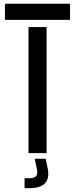

<svg xmlns="http://www.w3.org/2000/svg" viewBox="-20 -820 402 1028"><path d="M6.5 -713.5V-800H355V-713.5ZM132.5 0V-675H229.5V0ZM111.5 187.5V134H138Q164 134 173.5 122.5Q183 111 177.5 84.5L166 30H224.5L236 84.5Q254 187.5 138 187.5Z"/></svg>

Font: Big Shoulders Stencil Text SemiBold
Style: Regular
Weight: 600
Designer: Patric King
Foundry: XO Type Co
Version: Version 1.000